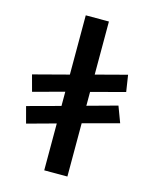

<svg xmlns="http://www.w3.org/2000/svg" viewBox="-125 -939 818 1017"><g transform="rotate(15 284.0 -430.0)"><path d="M344 -5V-297L541 -350L508 -438L344 -393V-469L529 -518L515 -609L344 -564V-855H217V-530L23 -479L47 -390L217 -436V-358L36 -309L60 -219L217 -262V-5Z"/></g></svg>

Font: Ny Stormning
Style: Fi
Weight: 300
Designer: Robert Jablonski, Mew Too
Foundry: Cannot Into Space Fonts
Version: Version 0.90